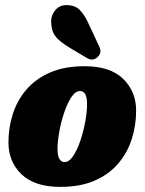

<svg xmlns="http://www.w3.org/2000/svg" viewBox="-20 -721 566 751"><path d="M311 -462Q411 -462 461.8 -412.5Q512.5 -363 512.5 -288.5Q512.5 -231 495.5 -177.5Q478.5 -124 442.8 -81.8Q407 -39.5 350.8 -14.8Q294.5 10 216 10Q115.5 10 64.2 -39.2Q13 -88.5 13 -164Q13 -221 30 -274.5Q47 -328 83 -370.2Q119 -412.5 175.5 -437.2Q232 -462 311 -462ZM232 -87Q250.5 -87 266.5 -111.2Q282.5 -135.5 294.8 -172.2Q307 -209 313.8 -247Q320.5 -285 320.5 -312.5Q320.5 -342.5 312.8 -353.8Q305 -365 293.5 -365Q275 -365 259 -340.8Q243 -316.5 230.8 -279.8Q218.5 -243 211.8 -205Q205 -167 205 -139.5Q205 -109.5 213 -98.2Q221 -87 232 -87ZM325 -631.5 369 -537Q379.5 -514 361 -497Q342 -481 321 -493.5L255.5 -532.5Q211 -559 195.5 -580.8Q180 -602.5 180 -638.5Q180 -661.5 196.2 -681.2Q212.5 -701 240 -701Q272.5 -701 291 -683Q309.5 -665 325 -631.5Z"/></svg>

Font: Fraunces 144pt SuperSoft Black
Style: Italic
Weight: 900
Italic angle: -16°
Version: Version 1.000;[b76b70a41]